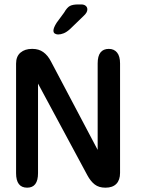

<svg xmlns="http://www.w3.org/2000/svg" viewBox="-20 -842 643 866"><path d="M102.5 4.5Q52.5 4.5 52.5 -61V-555Q52.5 -587.5 72.2 -604.5Q92 -621.5 124 -621.5H126.5Q155 -621.5 175.2 -607Q195.5 -592.5 209.5 -565.5L420.5 -166V-556Q420.5 -621.5 471 -621.5Q494.5 -621.5 508 -605Q521.5 -588.5 521.5 -556V-62Q521.5 -30 504.8 -12.8Q488 4.5 456 4.5H455Q426 4.5 407.2 -10Q388.5 -24.5 374 -51.5L151.5 -465V-61Q151.5 4.5 102.5 4.5ZM242 -686.5Q235 -686.5 228 -690.2Q221 -694 221 -704Q221 -716.5 235.5 -739.5L269 -785Q282.5 -808.5 295.5 -815.2Q308.5 -822 333 -822H346Q359 -822 366.5 -815.8Q374 -809.5 374 -799.5Q374 -785.5 357.5 -770.5L296 -711Q280.5 -697 267.2 -691.8Q254 -686.5 242 -686.5Z"/></svg>

Font: Sono Medium
Style: Regular
Weight: 500
Designer: Tyler Finck
Foundry: Tyler Finck
Version: Version 2.112